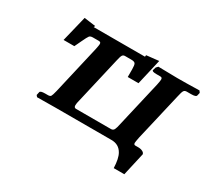

<svg xmlns="http://www.w3.org/2000/svg" viewBox="-117 -652 1044 959"><g transform="rotate(30 404.5 -172.5)"><path d="M394 -397Q383.8 -397 378.9 -389.4Q374 -381.8 368.2 -355L307.1 -90.8Q301.8 -71.3 301.8 -60.1Q301.8 -45.9 314 -45.9H515.1Q527.3 -45.9 532.7 -55.9Q538.1 -65.9 543 -90.8L604 -354Q608.9 -377.4 608.9 -384.8Q608.9 -391.6 606 -394.3Q603 -397 596.2 -397H575.2Q548.3 -397 549.8 -405.8L555.2 -423.8L564.9 -434.1L675.8 -432.1Q727.5 -432.1 801.8 -434.1L809.1 -423.8L805.2 -407.2Q803.7 -397 774.9 -397H750Q738.3 -397 733.2 -389.2Q728 -381.3 722.2 -354L658.2 -79.1Q652.8 -51.3 652.8 -45.9Q652.8 -35.2 662.1 -35.2H679.2Q694.3 -35.2 705.1 -29.3Q715.8 -23.4 715.8 -14.2Q715.8 -12.2 714.8 -11.2L686 116.2H625Q623 61.5 607.9 35.6Q587.9 0 544.9 0H223.1L116.2 1L108.9 -7.8L112.8 -25.9Q114.3 -35.2 142.1 -35.2H158.2Q170.4 -35.2 174.6 -41.5Q178.7 -47.9 185.1 -74.2L250 -355Q254.9 -378.4 254.9 -384.8Q254.9 -391.6 252 -394.3Q249 -397 242.2 -397H209Q194.3 -397 188.7 -390.1Q183.1 -383.3 168 -351.1L159.2 -332.5L149.9 -313H87.9L124 -460.9L189.9 -452.1L186 -443.8H481.9Q481.9 -448.2 482.9 -453.1L554.2 -460.9L520 -313H458V-340.8V-356.9Q458 -381.8 453.1 -389.4Q448.2 -397 430.2 -397Z"/></g></svg>

Font: Linux Libertine G
Style: Bold Italic
Weight: 700
Italic angle: -11.5°
Designer: Philipp H. Poll
Foundry: Philipp H. Poll
Version: Version 4.1.0